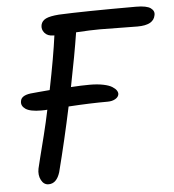

<svg xmlns="http://www.w3.org/2000/svg" viewBox="-52 -755 735 813"><g transform="rotate(-5 316.0 -348.5)"><path d="M122.1 9.8Q101.6 9.8 90.6 -11.5Q79.6 -32.7 85 -60.1Q86.9 -69.8 96.2 -106Q105.5 -142.1 119.4 -197.8Q133.3 -253.4 144 -305.2Q135.3 -304.2 119.1 -304.2Q71.3 -304.2 51.8 -317.6Q32.2 -331.1 36.1 -351.1Q39.1 -374.5 79.1 -379.9Q86.4 -380.4 115.2 -383.3Q144 -386.2 161.1 -387.2Q189.5 -527.3 201.2 -616.2H196.8Q172.4 -616.2 159.7 -631.1Q147 -646 150.9 -665Q154.8 -682.1 172.1 -690.7Q189.5 -699.2 228 -702.1Q333 -707 556.2 -707Q601.1 -707 618.2 -694.6Q635.3 -682.1 630.9 -664.1Q623.5 -623 555.2 -623Q529.3 -623 473.9 -624Q418.5 -625 395 -625Q355.5 -625 293.9 -621.1Q279.3 -527.8 252 -392.1Q296.9 -395 332 -395Q364.7 -395 389.4 -389.9Q414.1 -384.8 426.8 -376.7Q439.5 -368.7 444.8 -360.4Q450.2 -352.1 449.2 -344.2Q447.3 -332 433.8 -324.5Q420.4 -316.9 401.9 -316.9Q326.7 -316.9 234.9 -311Q205.6 -172.4 170.9 -37.1Q156.2 9.8 122.1 9.8Z"/></g></svg>

Font: Shantell Sans Normal
Style: Italic
Weight: 400
Italic angle: -11.31°
Designer: Stephen Nixon, Anya Danilova, Shantell Martin
Foundry: Arrow Type
Version: Version 1.006;[559af2be0]